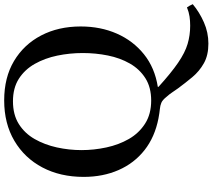

<svg xmlns="http://www.w3.org/2000/svg" viewBox="-68 -682 993 896"><g transform="rotate(-90 428.0 -234.5)"><path d="M323 9Q236 -8 175 -56Q114 -104 82 -177Q50 -250 50 -340Q50 -449 94 -532.5Q138 -616 218.5 -663.5Q299 -711 407 -711Q514 -711 591 -665Q668 -619 710 -538.5Q752 -458 752 -354Q752 -261 718.5 -185Q685 -109 622 -58.5Q559 -8 470 6V9Q535 68 582.5 100.5Q630 133 670.5 145Q711 157 756 157Q778 157 798.5 154Q819 151 841 142Q849 153 856 169Q819 200 771.5 221Q724 242 672 242Q618 242 580.5 221Q543 200 515.5 167Q488 134 463 100Q453 86 444 72.5Q435 59 424 47Q409 28 396 22.5Q383 17 366.5 15.5Q350 14 323 9ZM628 -344Q628 -405 616 -463Q604 -521 577.5 -568Q551 -615 508 -642.5Q465 -670 403 -670Q340 -670 296.5 -642.5Q253 -615 226.5 -568.5Q200 -522 187.5 -465Q175 -408 175 -350Q175 -292 187.5 -234Q200 -176 227 -129Q254 -82 298.5 -53.5Q343 -25 406 -25Q468 -25 510.5 -52Q553 -79 579 -124.5Q605 -170 616.5 -227Q628 -284 628 -344Z"/></g></svg>

Font: Tiro Telugu
Style: Regular
Weight: 400
Designer: Telugu: John Hudson & Fiona Ross. Latin: John Hudson.
Foundry: Tiro Typeworks Ltd.
Version: Version 1.52